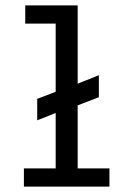

<svg xmlns="http://www.w3.org/2000/svg" viewBox="-20 -687 490 707"><path d="M68 0V-67H185V-271L117 -244V-323L185 -349V-600H73V-667H266V-379L344 -410V-329L266 -299V-67H383V0Z"/></svg>

Font: Inconsolata SemiCondensed Medium
Style: Regular
Weight: 500
Width: 4
Monospace: yes
Designer: Raph Levien, Cyreal, Brenton Simpson
Foundry: Raph Levien, Cyreal, Google
Version: Version 3.001; ttfautohint (v1.8.2.53-6de2)